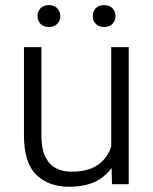

<svg xmlns="http://www.w3.org/2000/svg" viewBox="-20 -710 590 740"><path d="M408.7 -528.3H476.1V0H411.6L408.7 -122.1ZM453.6 -224.6Q453.6 -157.2 432.9 -104.2Q412.1 -51.3 366.5 -20.8Q320.8 9.8 245.6 9.8Q168 9.8 120.1 -36.1Q72.3 -82 72.3 -189.5V-528.3H139.6V-188.5Q139.6 -134.8 155.5 -104Q171.4 -73.2 197.5 -60.8Q223.6 -48.3 254.4 -48.3Q317.4 -48.3 353.8 -72.3Q390.1 -96.2 405.5 -136.5Q420.9 -176.8 420.9 -223.6ZM380.9 -606Q360.4 -606 348.9 -618.2Q337.4 -630.4 337.4 -647.9Q337.4 -665.5 348.9 -678Q360.4 -690.4 380.9 -690.4Q401.9 -690.4 413.6 -678Q425.3 -665.5 425.3 -647.9Q425.3 -630.4 413.6 -618.2Q401.9 -606 380.9 -606ZM168.5 -606Q147.5 -606 136 -618.2Q124.5 -630.4 124.5 -647.9Q124.5 -665.5 136 -678Q147.5 -690.4 168.5 -690.4Q189 -690.4 200.7 -678Q212.4 -665.5 212.4 -647.9Q212.4 -630.4 200.7 -618.2Q189 -606 168.5 -606Z"/></svg>

Font: Heebo Light
Style: Regular
Weight: 300
Designer: Oded Ezer
Foundry: Ezer Type House
Version: Version 3.100